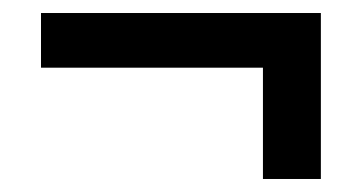

<svg xmlns="http://www.w3.org/2000/svg" viewBox="-20 -426 557 295"><path d="M384 -322H43V-406H473V-151H384Z"/></svg>

Font: Cabin Medium
Style: Regular
Weight: 500
Designer: Pablo Impallari
Foundry: Pablo Impallari. http://www.impallari.com Igino Marini. http://www.ikern.com
Version: Version 2.200